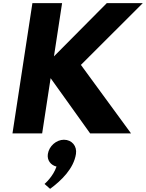

<svg xmlns="http://www.w3.org/2000/svg" viewBox="-20 -845 924 1216"><path d="M384.9 40C336.9 40 290.8 80 283.1 130C277 170 301.2 201 337.9 210C315.9 275 262 320 262 320L297.3 351C368.2 299 446.9 223 461.1 130C468.8 80 434.9 40 384.9 40ZM810 0 492.4 -434 884.2 -825H656.2L321.7 -488L373.2 -825H185.2L59 0H247L300.6 -350L551 0Z"/></svg>

Font: Sztylet
Style: BdObl
Weight: 700
Foundry: Cannot Into Space Fonts, PlusOne Fonts
Version: Version 0.12